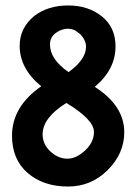

<svg xmlns="http://www.w3.org/2000/svg" viewBox="-20 -674 501 703"><path d="M324 -191Q324 -236 223 -297Q136 -243 136 -182Q136 -146 164.5 -119.5Q193 -93 227 -93Q259 -93 291.5 -123Q324 -153 324 -191ZM295 -503Q295 -526 274 -549L253 -564Q246 -567 230 -569Q206 -569 184.5 -553.5Q163 -538 163 -511Q163 -457 231 -410Q295 -456 295 -503ZM435 -190Q435 -112 374.5 -51.5Q314 9 229 9Q139 9 81.5 -40.5Q24 -90 24 -177Q24 -284 131 -358Q52 -423 52 -506Q52 -572 106 -616Q156 -654 230 -654Q303 -654 353 -614Q403 -574 403 -504Q403 -420 327 -356Q435 -287 435 -190Z"/></svg>

Font: RailwayN12
Style: Semibold
Weight: 400
Version: 1999; 1.0, initial release  Kernus: V2.0